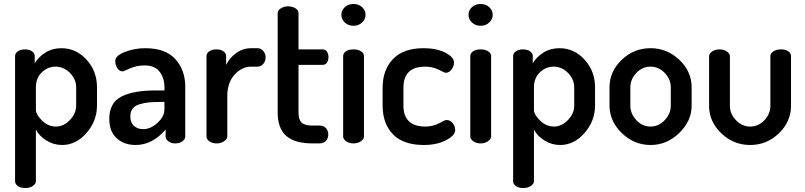

<svg xmlns="http://www.w3.org/2000/svg" viewBox="-20 -723 4059 968"><path d="M155 -440V-404Q174 -436 209 -458Q244 -480 289 -480Q364 -480 416.5 -422Q469 -364 469 -283V-191Q469 -113 416 -52.5Q363 8 293 8Q250 8 213.5 -15Q177 -38 161 -70V190Q161 204 145.5 214.5Q130 225 107 225Q84 225 70 215Q56 205 56 190V-440Q56 -455 70.5 -464.5Q85 -474 106 -474Q127 -474 141 -464.5Q155 -455 155 -440ZM364 -191V-283Q364 -323 333 -355Q302 -387 260 -387Q221 -387 191 -358.5Q161 -330 161 -283V-168Q161 -146 191.5 -115.5Q222 -85 262 -85Q301 -85 332.5 -118Q364 -151 364 -191Z M712 -480Q815 -480 864.5 -424.5Q914 -369 914 -286V-35Q914 -21 899.5 -10.5Q885 0 863 0Q843 0 829 -10.5Q815 -21 815 -35V-70Q748 8 664 8Q606 8 568.5 -26Q531 -60 531 -124Q531 -204 591 -235.5Q651 -267 765 -267H809V-285Q809 -329 785 -361Q761 -393 710 -393Q668 -393 635 -378Q602 -363 599 -363Q582 -363 571.5 -379.5Q561 -396 561 -416Q561 -442 609.5 -461Q658 -480 712 -480ZM809 -172V-209H784Q752 -209 728.5 -206.5Q705 -204 682.5 -197Q660 -190 648.5 -175Q637 -160 637 -137Q637 -105 655 -88.5Q673 -72 702 -72Q740 -72 774.5 -104Q809 -136 809 -172Z M1279 -387H1247Q1199 -387 1162.5 -346.5Q1126 -306 1126 -240V-35Q1126 -22 1110 -11Q1094 0 1072 0Q1050 0 1035.5 -10.5Q1021 -21 1021 -35V-440Q1021 -455 1035 -464.5Q1049 -474 1072 -474Q1092 -474 1106 -464.5Q1120 -455 1120 -440V-396Q1137 -431 1171 -455.5Q1205 -480 1247 -480H1279Q1295 -480 1307 -466.5Q1319 -453 1319 -434Q1319 -414 1307 -400.5Q1295 -387 1279 -387Z M1485 -396V-156Q1485 -120 1500.5 -105Q1516 -90 1555 -90H1590Q1612 -90 1623.5 -77Q1635 -64 1635 -45Q1635 -26 1623.5 -13Q1612 0 1590 0H1555Q1467 0 1423.5 -37.5Q1380 -75 1380 -156V-657Q1380 -671 1396 -681Q1412 -691 1432 -691Q1453 -691 1469 -681.5Q1485 -672 1485 -657V-474H1607Q1621 -474 1628.5 -462.5Q1636 -451 1636 -435Q1636 -419 1628.5 -407.5Q1621 -396 1607 -396Z M1815 -440V-35Q1815 -22 1799.5 -11Q1784 0 1762 0Q1740 0 1725 -11Q1710 -22 1710 -35V-440Q1710 -455 1724.5 -464.5Q1739 -474 1762 -474Q1785 -474 1800 -464.5Q1815 -455 1815 -440ZM1823 -648Q1823 -626 1805.5 -609.5Q1788 -593 1762 -593Q1736 -593 1718.5 -609.5Q1701 -626 1701 -648Q1701 -671 1718.5 -687Q1736 -703 1762 -703Q1788 -703 1805.5 -687Q1823 -671 1823 -648Z M2117 8Q2013 8 1961 -46Q1909 -100 1909 -191V-281Q1909 -370 1961 -425Q2013 -480 2116 -480Q2181 -480 2225 -457.5Q2269 -435 2269 -407Q2269 -390 2256.5 -373Q2244 -356 2227 -356Q2222 -356 2191.5 -371.5Q2161 -387 2124 -387Q2014 -387 2014 -281V-191Q2014 -85 2125 -85Q2163 -85 2193.5 -101.5Q2224 -118 2230 -118Q2250 -118 2262.5 -102Q2275 -86 2275 -68Q2275 -40 2228.5 -16Q2182 8 2117 8Z M2456 -440V-35Q2456 -22 2440.5 -11Q2425 0 2403 0Q2381 0 2366 -11Q2351 -22 2351 -35V-440Q2351 -455 2365.5 -464.5Q2380 -474 2403 -474Q2426 -474 2441 -464.5Q2456 -455 2456 -440ZM2464 -648Q2464 -626 2446.5 -609.5Q2429 -593 2403 -593Q2377 -593 2359.5 -609.5Q2342 -626 2342 -648Q2342 -671 2359.5 -687Q2377 -703 2403 -703Q2429 -703 2446.5 -687Q2464 -671 2464 -648Z M2666 -440V-404Q2685 -436 2720 -458Q2755 -480 2800 -480Q2875 -480 2927.5 -422Q2980 -364 2980 -283V-191Q2980 -113 2927 -52.5Q2874 8 2804 8Q2761 8 2724.5 -15Q2688 -38 2672 -70V190Q2672 204 2656.5 214.5Q2641 225 2618 225Q2595 225 2581 215Q2567 205 2567 190V-440Q2567 -455 2581.5 -464.5Q2596 -474 2617 -474Q2638 -474 2652 -464.5Q2666 -455 2666 -440ZM2875 -191V-283Q2875 -323 2844 -355Q2813 -387 2771 -387Q2732 -387 2702 -358.5Q2672 -330 2672 -283V-168Q2672 -146 2702.5 -115.5Q2733 -85 2773 -85Q2812 -85 2843.5 -118Q2875 -151 2875 -191Z M3260 -480Q3343 -480 3405 -421.5Q3467 -363 3467 -283V-191Q3467 -113 3404.5 -52.5Q3342 8 3260 8Q3177 8 3115 -52Q3053 -112 3053 -191V-283Q3053 -362 3114 -421Q3175 -480 3260 -480ZM3362 -191V-283Q3362 -323 3331.5 -355Q3301 -387 3260 -387Q3218 -387 3188 -355Q3158 -323 3158 -283V-191Q3158 -150 3188 -117.5Q3218 -85 3260 -85Q3301 -85 3331.5 -117.5Q3362 -150 3362 -191Z M3555 -189V-439Q3555 -453 3570.5 -463.5Q3586 -474 3608 -474Q3629 -474 3644.5 -463.5Q3660 -453 3660 -439V-189Q3660 -149 3690.5 -117Q3721 -85 3762 -85Q3804 -85 3834 -117Q3864 -149 3864 -189V-440Q3864 -454 3879.5 -464Q3895 -474 3917 -474Q3940 -474 3954 -464.5Q3968 -455 3968 -440V-189Q3968 -110 3907 -51Q3846 8 3762 8Q3678 8 3616.5 -51Q3555 -110 3555 -189Z"/></svg>

Font: AkaAcidDosis
Style: SemiBold
Weight: 600
Designer: Edgar Tolentino, Pablo Impallari, Igino Marini, Cyberella
Foundry: Edgar Tolentino, Pablo Impallari, Igino Marini, Cyberella
Version: Version 1.007